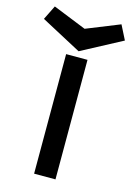

<svg xmlns="http://www.w3.org/2000/svg" viewBox="-215 -957 711 1024"><g transform="rotate(15 140.5 -445.0)"><path d="M80 0V-660H198V0ZM140 -692 -83 -811 -44 -890 140 -816 324 -890 364 -811Z"/></g></svg>

Font: Lil Grotesk Bold
Style: Regular
Weight: 700
Designer: Bastien Sozeau
Foundry: NBR — Bastien Sozeau
Version: Version 4.002; ttfautohint (v1.8.4.7-5d5b)